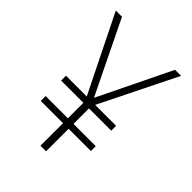

<svg xmlns="http://www.w3.org/2000/svg" viewBox="-206 -817 921 921"><g transform="rotate(45 254.0 -357.0)"><path d="M254 -344 434 -714H475L282 -324H424V-291H273V-186H424V-153H273V0H235V-153H84V-186H235V-291H84V-324H225L32 -714H74Z"/></g></svg>

Font: Noto Sans Telugu SemiCondensed ExtraLight
Style: Regular
Weight: 200
Width: 4
Designer: Jelle Bosma - Monotype Design Team
Foundry: Monotype Imaging Inc.
Version: Version 2.005; ttfautohint (v1.8.4.7-5d5b)